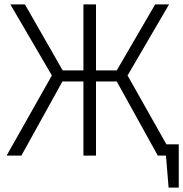

<svg xmlns="http://www.w3.org/2000/svg" viewBox="-20 -705 830 870"><path d="M790 145H744L732 0H695L509 -336H415V0H358V-336H263L77 0H10L215 -363L27 -685H93L264 -386H358V-685H415V-386H509L683 -685H746L558 -363L734 -51H790Z"/></svg>

Font: Trujillo Light
Style: Regular
Weight: 300
Designer: Fira Sans original fonts by bBox Type GmbH, Carrois Corporate GbR, & Edenspiekermann AG / Changes by Cristiano Sobral
Foundry: Fira Sans original fonts by bBox Type GmbH, Carrois Corporate GbR, & Edenspiekermann AG / Changes by Cristiano Sobral
Version: Version 4.301;July 28, 2020;FontCreator 13.0.0.2655 64-bit